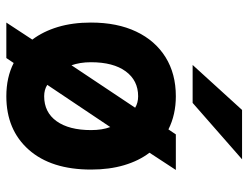

<svg xmlns="http://www.w3.org/2000/svg" viewBox="-109 -663 784 606"><g transform="rotate(90 283.0 -360.0)"><path d="M51.2 12 105 -70Q79.3 -104 65.2 -150.6Q51.2 -197.2 51.2 -255Q51.2 -338.1 79.8 -398.1Q108.4 -458.1 160.7 -490.6Q212.9 -523 283.8 -523Q341.9 -523 388.4 -499.6L404.2 -523H516.4L462 -439.8Q487.6 -406.3 501.4 -359.7Q515.2 -313.1 515.2 -255.4Q515.2 -129.4 452.5 -58.7Q389.8 12 283.8 12Q224.1 12 178.8 -11.2L163.2 12ZM283.8 -107.4Q334.5 -107.4 362.6 -146.7Q390.6 -185.9 390.6 -255.4Q390.6 -273.1 388.2 -288.2Q385.8 -303.4 381 -316L247.8 -117.2Q263 -107.4 283.8 -107.4ZM186 -193.6 320 -394.6Q304.4 -404 283.8 -404Q234.1 -404 205.2 -364.8Q176.4 -325.6 176.4 -255Q176.4 -237.3 178.9 -221.9Q181.5 -206.6 186 -193.6ZM185 -576 327 -732H482.8L304.8 -576Z"/></g></svg>

Font: Overpass
Style: Regular
Weight: 400
Designer: Delve Withrington, Dave Bailey, Thomas Jockin
Foundry: Delve Fonts LLC
Version: Version 4.000